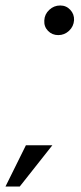

<svg xmlns="http://www.w3.org/2000/svg" viewBox="-83 -621 294 700"><path d="M129.5 -493Q107 -493 92 -508.5Q77 -524 78.5 -546.5Q79.5 -569 96.5 -585Q113.5 -601 136.5 -601Q158.5 -601 173.2 -585.2Q188 -569.5 187 -547.5Q185.5 -524.5 168.8 -508.8Q152 -493 129.5 -493ZM-63 59 11.5 -91.5H108L-11 59Z"/></svg>

Font: Anybody
Style: Italic
Weight: 400
Italic angle: -10°
Designer: Tyler Finck
Foundry: Etcetera Type Company
Version: Version 1.010; ttfautohint (v1.8.3) -l 8 -r 50 -G 200 -x 14 